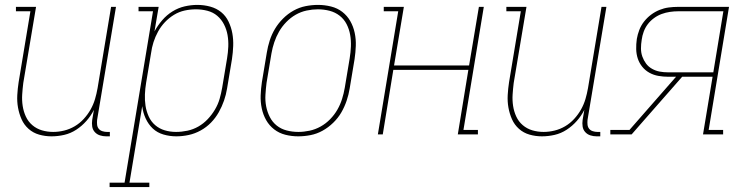

<svg xmlns="http://www.w3.org/2000/svg" viewBox="-20 -548 3040 783"><path d="M190 8Q164 8 139.5 1Q115 -6 96.5 -22.5Q78 -39 68 -61.5Q58 -84 53.5 -109Q49 -134 50.5 -160.5Q52 -187 56 -213L104 -502H45V-520H127L75 -210Q72 -186 70.5 -162.5Q69 -139 72.5 -116Q76 -93 85.5 -72.5Q95 -52 112 -37.5Q129 -23 151 -16.5Q173 -10 197 -10Q219 -10 241.5 -15.5Q264 -21 284.5 -33Q305 -45 321.5 -63Q338 -81 349.5 -101.5Q361 -122 367.5 -144Q374 -166 378 -189L433 -520H453L376 -59Q375 -49 376 -39.5Q377 -30 382.5 -23Q388 -16 397.5 -13Q407 -10 416 -10H428V8H413Q400 8 387.5 4Q375 0 366.5 -9.5Q358 -19 356 -32Q354 -45 356 -59L363 -100Q351 -76 332.5 -55Q314 -34 291 -19Q268 -4 242 2Q216 8 190 8Z M427 215V197H488L604 -502H545V-520H627L610 -420Q623 -444 641.5 -465.5Q660 -487 683.5 -501.5Q707 -516 733 -522Q759 -528 785 -528Q812 -528 837.5 -521Q863 -514 882 -498.5Q901 -483 912 -460Q923 -437 927.5 -412Q932 -387 931 -360.5Q930 -334 926 -307L906 -187Q902 -162 893.5 -137.5Q885 -113 872 -90Q859 -67 840.5 -48Q822 -29 798.5 -16Q775 -3 749.5 2.5Q724 8 699 8Q672 8 646.5 0.5Q621 -7 603 -24Q585 -41 574 -65Q563 -89 560 -115L508 197H589V215ZM698 -10Q721 -10 744.5 -15Q768 -20 789 -32Q810 -44 827 -62Q844 -80 856.5 -101Q869 -122 875.5 -144.5Q882 -167 886 -190L906 -310Q910 -334 911 -358Q912 -382 908 -405Q904 -428 893.5 -448.5Q883 -469 866 -483.5Q849 -498 826 -504Q803 -510 779 -510Q756 -510 733 -505Q710 -500 689.5 -487.5Q669 -475 652.5 -457.5Q636 -440 624.5 -419Q613 -398 606 -376Q599 -354 596 -331L576 -211Q572 -187 571 -163Q570 -139 573.5 -116.5Q577 -94 586.5 -73Q596 -52 613 -37.5Q630 -23 652 -16.5Q674 -10 698 -10Z M1196 8Q1169 8 1143.5 1.5Q1118 -5 1098 -20.5Q1078 -36 1065.5 -58Q1053 -80 1047.5 -106Q1042 -132 1043 -159Q1044 -186 1048 -213L1068 -333Q1072 -358 1080 -383Q1088 -408 1101.5 -430.5Q1115 -453 1134.5 -472.5Q1154 -492 1177.5 -505Q1201 -518 1226.5 -523Q1252 -528 1277 -528Q1304 -528 1330 -521.5Q1356 -515 1376 -499.5Q1396 -484 1408.5 -462Q1421 -440 1426.5 -414Q1432 -388 1431 -361Q1430 -334 1426 -307L1406 -187Q1402 -162 1393.5 -137Q1385 -112 1372 -89.5Q1359 -67 1339 -47.5Q1319 -28 1295.5 -15Q1272 -2 1246.5 3Q1221 8 1196 8ZM1197 -10Q1219 -10 1242.5 -15Q1266 -20 1287.5 -32Q1309 -44 1326.5 -62Q1344 -80 1356 -101Q1368 -122 1375 -144.5Q1382 -167 1386 -190L1406 -310Q1410 -334 1411 -358.5Q1412 -383 1408 -406Q1404 -429 1393.5 -449.5Q1383 -470 1365 -484Q1347 -498 1324 -504Q1301 -510 1276 -510Q1254 -510 1230.5 -505Q1207 -500 1186 -488Q1165 -476 1147.5 -458Q1130 -440 1118 -419Q1106 -398 1098.5 -375.5Q1091 -353 1087 -330L1067 -210Q1064 -186 1062.5 -161.5Q1061 -137 1065.5 -114Q1070 -91 1080.5 -70.5Q1091 -50 1108.5 -36Q1126 -22 1149 -16Q1172 -10 1197 -10Z M1521 0 1604 -502H1545V-520H1627L1587 -281H1893L1933 -520H1953L1870 -18H1929V0H1847L1890 -263H1584L1541 0Z M2190 8Q2164 8 2139.5 1Q2115 -6 2096.5 -22.5Q2078 -39 2068 -61.5Q2058 -84 2053.5 -109Q2049 -134 2050.5 -160.5Q2052 -187 2056 -213L2104 -502H2045V-520H2127L2075 -210Q2072 -186 2070.5 -162.5Q2069 -139 2072.5 -116Q2076 -93 2085.5 -72.5Q2095 -52 2112 -37.5Q2129 -23 2151 -16.5Q2173 -10 2197 -10Q2219 -10 2241.5 -15.5Q2264 -21 2284.5 -33Q2305 -45 2321.5 -63Q2338 -81 2349.5 -101.5Q2361 -122 2367.5 -144Q2374 -166 2378 -189L2433 -520H2453L2376 -59Q2375 -49 2376 -39.5Q2377 -30 2382.5 -23Q2388 -16 2397.5 -13Q2407 -10 2416 -10H2428V8H2413Q2400 8 2387.5 4Q2375 0 2366.5 -9.5Q2358 -19 2356 -32Q2354 -45 2356 -59L2363 -100Q2351 -76 2332.5 -55Q2314 -34 2291 -19Q2268 -4 2242 2Q2216 8 2190 8Z M2469 0V-18H2547L2737 -235H2705Q2685 -235 2665 -238.5Q2645 -242 2628 -251.5Q2611 -261 2599 -276Q2587 -291 2581 -309Q2575 -327 2574.5 -347.5Q2574 -368 2577 -389Q2580 -407 2587 -425.5Q2594 -444 2606.5 -460Q2619 -476 2635 -488Q2651 -500 2669.5 -507.5Q2688 -515 2707 -517.5Q2726 -520 2745 -520H2953L2870 -18H2929V0H2847L2886 -235H2762L2590 -39L2556 0ZM2889 -253 2930 -502H2745Q2729 -502 2712 -499.5Q2695 -497 2678.5 -491Q2662 -485 2647 -474Q2632 -463 2621.5 -449Q2611 -435 2605 -418.5Q2599 -402 2597 -386Q2594 -368 2594 -350.5Q2594 -333 2599.5 -317.5Q2605 -302 2614.5 -289Q2624 -276 2639 -267.5Q2654 -259 2670.5 -256Q2687 -253 2705 -253Z"/></svg>

Font: Iosevka Curly Slab Thin
Style: Italic
Weight: 100
Italic angle: -9°
Monospace: yes
Designer: Belleve Invis
Foundry: Belleve Invis
Version: Version 22.1.2; ttfautohint (v1.8.4)